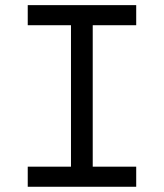

<svg xmlns="http://www.w3.org/2000/svg" viewBox="-20 -713 626 733"><path d="M85.9 0H500V-76.7H334V-616.7H500V-693.4H85.9V-616.7H251V-76.7H85.9Z"/></svg>

Font: Cascadia Code SemiLight
Style: Regular
Weight: 350
Monospace: yes
Designer: Aaron Bell
Foundry: Saja Typeworks
Version: Version 2404.023